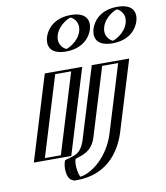

<svg xmlns="http://www.w3.org/2000/svg" viewBox="-102 -914 994 1147"><g transform="rotate(-10 395.0 -341.0)"><path d="M502.3 -513 371.8 -86C345.6 -0.4 296.5 -2.9 255.2 12C223.4 23.5 240.7 148 271.3 148C401.3 148 508.1 47 550.6 -92L679.3 -513ZM687.3 -830C745.3 -830 777.9 -783 760.2 -725C742.4 -667 681.1 -620 623.1 -620C565.1 -620 532.4 -667 550.2 -725C567.9 -783 629.3 -830 687.3 -830ZM394.3 -513 237.5 0H60.5L217.3 -513ZM268.2 -725C285.9 -783 347.3 -830 405.3 -830C463.3 -830 495.9 -783 478.2 -725C460.4 -667 399.1 -620 341.1 -620C283.1 -620 250.4 -667 268.2 -725ZM512.8 -498H659.8L535.6 -92C494.7 41.9 395.7 132.6 276.2 133C261.9 127.3 247.6 47.4 258.7 25.1C295.5 12.7 358.2 7.5 386.8 -86ZM682.7 -815C633 -815 580.4 -774.7 565.2 -725C550 -675.3 577.9 -635 627.6 -635C677.4 -635 730 -675.3 745.2 -725C760.4 -774.7 732.4 -815 682.7 -815ZM374.8 -498 227.1 -15H80.1L227.8 -498ZM283.2 -725C298.4 -774.7 351 -815 400.7 -815C450.4 -815 478.4 -774.7 463.2 -725C448 -675.3 395.4 -635 345.6 -635C295.9 -635 268 -675.3 283.2 -725ZM512.8 -498 386.8 -86C358.2 7.5 295.5 12.7 258.7 25.1C247.6 47.4 261.9 127.3 276.2 133C395.7 132.6 494.7 41.9 535.6 -92L659.8 -498ZM682.7 -815C732.4 -815 760.4 -774.7 745.2 -725C730 -675.3 677.4 -635 627.6 -635C577.9 -635 550 -675.3 565.2 -725C580.4 -774.7 633 -815 682.7 -815ZM374.8 -498H227.8L80.1 -15H227.1ZM283.2 -725C268 -675.3 295.9 -635 345.6 -635C395.4 -635 448 -675.3 463.2 -725C478.4 -774.7 450.4 -815 400.7 -815C351 -815 298.4 -774.7 283.2 -725ZM502.3 -513H679.3L550.6 -92C508 47.3 401 147.5 271.7 148L269 148C242.5 137.3 228.8 57 244.6 22.8L249 14.1C293.4 -1 345.3 0.7 371.8 -86ZM687.3 -830C629.3 -830 567.9 -783 550.2 -725C532.4 -667 565.1 -620 623.1 -620C681.1 -620 742.4 -667 760.2 -725C777.9 -783 745.3 -830 687.3 -830ZM394.3 -513H217.3L60.5 0H237.5ZM268.2 -725C250.4 -667 283.1 -620 341.1 -620C399.1 -620 460.4 -667 478.2 -725C495.9 -783 463.3 -830 405.3 -830C347.3 -830 285.9 -783 268.2 -725ZM537.8 -498H634.8L510.6 -92C471.2 36.8 371 121.2 295.1 131.7C279.4 107.2 274.3 37.1 286.1 20.6C324.1 8.7 386.6 -3.5 411.8 -86ZM682.7 -815C689.2 -815 738.9 -786.5 720.2 -725C701.4 -663.5 634.2 -635 627.6 -635C621.1 -635 571.4 -663.5 590.2 -725C608.9 -786.5 676.1 -815 682.7 -815ZM349.8 -498 202.1 -15H105.1L252.8 -498ZM308.2 -725C326.9 -786.5 394.1 -815 400.7 -815C407.2 -815 456.9 -786.5 438.2 -725C419.4 -663.5 352.2 -635 345.6 -635C339.1 -635 289.4 -663.5 308.2 -725ZM477.3 -513 346.8 -86C318.9 5.2 275 0.5 233.6 14.6L222 18.5C207.5 47.4 204.8 127.6 245.3 143.8L255.7 148.1L272 148C444.2 147.4 536.2 36.8 575.6 -92L704.3 -513ZM687.3 -830C586.1 -830 539.3 -771.3 525.2 -725C511 -678.7 521.9 -620 623.1 -620C724.2 -620 771 -678.7 785.2 -725C799.3 -771.3 788.4 -830 687.3 -830ZM419.3 -513H192.3L35.5 0H262.5ZM243.2 -725C229 -678.7 239.9 -620 341.1 -620C442.2 -620 489 -678.7 503.2 -725C517.3 -771.3 506.4 -830 405.3 -830C304.1 -830 257.3 -771.3 243.2 -725Z"/></g></svg>

Font: Hussar Outliner
Style: Obl
Weight: 700
Foundry: Cannot Into Space Fonts
Version: Version 0.92